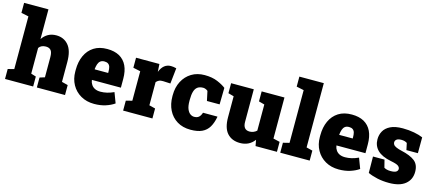

<svg xmlns="http://www.w3.org/2000/svg" viewBox="-54 -1308 4238 1864"><g transform="rotate(15 2065.0 -376.0)"><path d="M305.2 -100.1V0H22.5V-100.1L84.5 -115.7V-645.5L10.3 -661.1V-761.7H254.9V-462.9Q278.3 -498.5 313.5 -518.3Q348.6 -538.1 395 -538.1Q471.2 -538.1 517.6 -483.6Q564 -429.2 564 -315.4V-115.7L625.5 -100.1V0H342.3V-100.1L392.6 -115.7V-316.4Q392.6 -368.2 375.2 -387.5Q357.9 -406.7 325.2 -406.7Q302.7 -406.7 284.7 -398.9Q266.6 -391.1 254.9 -374V-115.7Z M919.9 10.3Q842.8 10.3 784.7 -23.4Q727.1 -56.6 694.8 -114.7Q662.6 -172.9 662.6 -246.1V-264.2Q662.6 -345.2 690.9 -406.7Q719.2 -468.8 773.9 -503.7Q828.6 -538.6 908.2 -538.1Q979.5 -538.1 1029.8 -510.7Q1130.9 -453.6 1130.9 -297.9V-209.5H840.3L839.8 -206.1Q843.3 -181.6 856.9 -162.1Q869.6 -142.6 892.6 -131.3Q915.5 -120.1 949.2 -120.1Q1013.7 -120.1 1082 -151.9L1121.1 -48.3Q1085.4 -22.9 1034.2 -6.3Q982.9 10.3 919.9 10.3ZM838.4 -317.9 840.3 -315.4H974.6V-328.1Q974.6 -355.5 969.2 -375.5Q957.5 -414.1 912.1 -414.1Q886.2 -414.1 871.1 -401.9Q856 -389.6 848.6 -367.7Q841.3 -345.7 838.4 -317.9Z M1503.9 -100.1V0H1209.5V-100.1L1271 -115.7V-412.1L1197.8 -427.7V-528.3H1432.6L1436.5 -463.9L1437.5 -450.7Q1471.7 -538.1 1546.4 -538.1Q1557.1 -538.1 1571.8 -536.4Q1586.4 -534.7 1601.6 -530.3L1584.5 -373L1511.2 -376.5Q1485.8 -377.4 1471.4 -370.8Q1457 -364.3 1442.4 -349.1V-115.7Z M1888.2 10.3Q1809.6 10.3 1752.9 -24.4Q1696.3 -59.1 1666 -119.6Q1635.7 -180.2 1635.7 -257.8V-269Q1635.7 -348.1 1667.5 -409.2Q1699.2 -469.7 1755.4 -503.9Q1811.5 -538.1 1886.7 -538.1Q1962.4 -538.1 2016.4 -515.1Q2070.3 -492.2 2101.6 -467.3L2098.6 -300.8H1971.2L1950.7 -396.5Q1942.4 -404.8 1928.5 -410.2Q1914.6 -415.5 1905.3 -415.5Q1868.7 -415.5 1847.2 -399.9Q1825.7 -383.8 1816.4 -351.6Q1807.1 -319.3 1807.1 -269V-257.8Q1807.1 -206.5 1819.8 -175.8Q1832.5 -146 1851.3 -133.1Q1870.1 -120.1 1890.1 -120.1Q1920.9 -120.1 1937.7 -135.5Q1954.6 -150.9 1963.9 -180.7H2107.4L2109.4 -177.7Q2097.7 -115.2 2072.8 -73.2Q2047.9 -31.7 2003.7 -10.7Q1959.5 10.3 1888.2 10.3Z M2385.7 10.3Q2303.7 10.3 2256.8 -41.5Q2210 -93.3 2210 -201.7V-412.1L2153.3 -427.7V-528.3H2381.3V-200.7Q2381.3 -121.1 2446.8 -121.1Q2465.8 -121.1 2484.6 -128.2Q2503.4 -135.3 2518.1 -149.4V-412.1L2460.4 -427.7V-528.3H2689.5V-115.7L2755.4 -100.1V0H2540.5L2529.3 -60.1Q2477.1 10.3 2385.7 10.3Z M3084.5 -100.1V0H2788.6V-100.1L2851.1 -115.7V-645.5L2776.9 -661.1V-761.7H3022.5V-115.7Z M3377.9 10.3Q3300.8 10.3 3242.7 -23.4Q3185.1 -56.6 3152.8 -114.7Q3120.6 -172.9 3120.6 -246.1V-264.2Q3120.6 -345.2 3148.9 -406.7Q3177.2 -468.8 3231.9 -503.7Q3286.6 -538.6 3366.2 -538.1Q3437.5 -538.1 3487.8 -510.7Q3588.9 -453.6 3588.9 -297.9V-209.5H3298.3L3297.9 -206.1Q3301.3 -181.6 3314.9 -162.1Q3327.6 -142.6 3350.6 -131.3Q3373.5 -120.1 3407.2 -120.1Q3471.7 -120.1 3540 -151.9L3579.1 -48.3Q3543.5 -22.9 3492.2 -6.3Q3440.9 10.3 3377.9 10.3ZM3296.4 -317.9 3298.3 -315.4H3432.6V-328.1Q3432.6 -355.5 3427.2 -375.5Q3415.5 -414.1 3370.1 -414.1Q3344.2 -414.1 3329.1 -401.9Q3314 -389.6 3306.6 -367.7Q3299.3 -345.7 3296.4 -317.9Z M3883.8 10.3Q3821.3 10.3 3767.3 -1.2Q3713.4 -12.7 3669.9 -32.7L3668 -197.3H3783.7L3803.2 -120.6Q3813.5 -114.3 3829.6 -109.6Q3845.7 -105 3868.2 -105Q3909.7 -105 3925.3 -116.2Q3940.9 -127.4 3940.9 -144.5Q3940.9 -161.6 3923.3 -175.3Q3905.8 -188.5 3847.2 -199.7Q3754.4 -217.8 3710.4 -261.5Q3666.5 -305.2 3666.5 -370.6Q3666.5 -415.5 3687 -452.6Q3707.5 -490.2 3754.2 -513.4Q3800.8 -536.6 3878.9 -536.6Q3938.5 -536.6 3992.4 -526.4Q4046.4 -516.1 4081.1 -500.5L4080.6 -341.3H3965.3L3950.7 -409.7Q3927.7 -425.3 3893.6 -425.3Q3860.8 -425.3 3845.7 -413.6Q3830.6 -401.9 3830.6 -383.3Q3830.6 -373 3837.4 -361.8Q3844.7 -349.6 3867.2 -339.8Q3889.6 -330.1 3920.4 -323.2Q4010.7 -303.2 4056.4 -267.6Q4102.1 -231.9 4102.1 -159.2Q4102.1 -81.1 4046.1 -35.4Q3990.2 10.3 3883.8 10.3Z"/></g></svg>

Font: Battambang Black
Style: Regular
Weight: 900
Designer: Danh Hong
Version: Version 8.002; ttfautohint (v1.8.3)